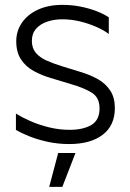

<svg xmlns="http://www.w3.org/2000/svg" viewBox="-20 -561 518 768"><path d="M302.7 -272.9Q341.4 -261.6 372.4 -243.8Q403.4 -226 421.4 -198.1Q439.4 -170.2 439.4 -128.7Q439.4 -59 390.8 -21.9Q342.3 15.2 256.6 15.2Q212.9 15.2 172.4 6.6Q131.9 -2 98.6 -15.3Q65.2 -28.5 43.7 -41.4V-106.6Q67.8 -91.6 101.7 -76.6Q135.6 -61.6 176 -51.7Q216.5 -41.7 258.2 -41.7Q312.7 -41.7 345.4 -61.1Q378.2 -80.6 378.2 -127.4Q378.2 -170.8 347.4 -190.1Q316.7 -209.5 263.5 -224.6L183.3 -248.9Q146.5 -259.7 114.9 -276.9Q83.3 -294.2 64.2 -323Q45 -351.8 45 -395.9Q45 -436.8 67.4 -469.7Q89.8 -502.7 131.3 -522.1Q172.8 -541.5 230.2 -541.5Q268 -541.5 302.7 -534.5Q337.4 -527.5 366.8 -516.1Q396.2 -504.7 415.2 -491.5V-425.1Q395.7 -440.1 365.6 -453.3Q335.6 -466.6 300.5 -475.2Q265.4 -483.8 228.4 -483.8Q196.3 -483.8 168.5 -474.3Q140.7 -464.8 124.1 -445.7Q107.5 -426.7 107.5 -397.7Q107.5 -368.7 122.9 -350.1Q138.4 -331.5 165.3 -319.3Q192.2 -307.1 227.6 -296.2ZM281.9 51 229.3 186.6H176.8L212.7 51Z"/></svg>

Font: Roundo Variable
Style: Regular
Weight: 200
Designer: Shiva Nallaperumal
Foundry: Indian Type Foundry
Version: Version 2.000